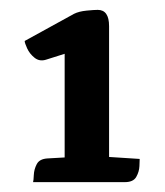

<svg xmlns="http://www.w3.org/2000/svg" viewBox="-20 -647 334 389"><path d="M201 -594V-278H111V-538L73 -526Q60 -522 50 -530Q40 -538 35 -549Q30 -560 30 -564L130 -619Q140 -624 155.5 -625.5Q171 -627 178 -627Q201 -627 201 -594ZM201 -329 263 -325Q263 -322 262.5 -310.5Q262 -299 256 -288.5Q250 -278 233 -278H47Q48 -281 48.5 -292.5Q49 -304 54.5 -314.5Q60 -325 76 -326L111 -328Z"/></svg>

Font: Karma Variable Light
Style: Regular
Weight: 300
Designer: Joana Correia
Foundry: Indian Type Foundry
Version: Version 3.000